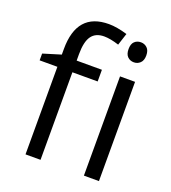

<svg xmlns="http://www.w3.org/2000/svg" viewBox="-139 -869 869 973"><g transform="rotate(20 296.0 -382.5)"><path d="M327.1 -472.2H190.9V0H109.9V-472.2H14.2V-508.8L109.9 -538.1V-567.9Q109.9 -765.1 282.2 -765.1Q324.7 -765.1 381.8 -748L360.8 -683.1Q314 -698.2 280.8 -698.2Q234.9 -698.2 212.9 -667.7Q190.9 -637.2 190.9 -569.8V-535.2H327.1ZM505.9 0H424.8V-535.2H505.9ZM418 -680.2Q418 -708 431.6 -720.9Q445.3 -733.9 465.8 -733.9Q485.4 -733.9 499.5 -720.7Q513.7 -707.5 513.7 -680.2Q513.7 -652.8 499.5 -639.4Q485.4 -626 465.8 -626Q445.3 -626 431.6 -639.4Q418 -652.8 418 -680.2Z"/></g></svg>

Font: HunimalSansv1.5
Style: Regular
Weight: 400
Foundry: Ascender Corporation
Version: Version 1.10